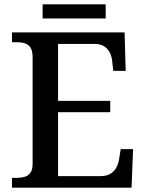

<svg xmlns="http://www.w3.org/2000/svg" viewBox="-20 -863 671 883"><path d="M35 0V-45H56Q76 -45 92.5 -49.5Q109 -54 119.5 -68Q130 -82 130 -110V-599Q130 -630 120 -644.5Q110 -659 93.5 -664Q77 -669 56 -669H35V-714H553L558 -537H501L496 -581Q494 -603 485 -621Q476 -639 459 -650Q442 -661 415 -661H247V-399H487V-347H247V-53H442Q470 -53 488 -64Q506 -75 515.5 -93Q525 -111 528 -133L535 -177H592L585 0ZM176 -778V-843H466V-778Z"/></svg>

Font: Noto Serif Armenian Medium
Style: Regular
Weight: 500
Version: Version 2.007